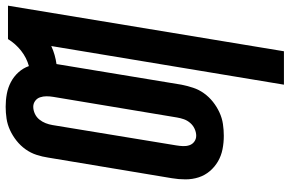

<svg xmlns="http://www.w3.org/2000/svg" viewBox="-188 -594 998 661"><g transform="rotate(-90 310.5 -264.0)"><path d="M349 215 482 -586Q467 -579 451 -574.5Q435 -570 420 -568L349 -138Q345 -118 338.5 -98Q332 -78 319.5 -60.5Q307 -43 290 -29.5Q273 -16 253.5 -7Q234 2 213.5 5Q193 8 173 8Q149 8 126.5 3.5Q104 -1 85 -12Q66 -23 51.5 -40Q37 -57 30 -78.5Q23 -100 23 -124Q23 -148 27 -171L98 -597Q101 -617 107.5 -637Q114 -657 126.5 -674.5Q139 -692 156 -705.5Q173 -719 192.5 -728Q212 -737 232.5 -740Q253 -743 273 -743Q296 -743 317.5 -739Q339 -735 358 -725Q377 -715 391.5 -699Q406 -683 413 -663Q442 -671 466 -690Q490 -709 506 -735H621L464 215ZM173 -87Q185 -87 197 -92.5Q209 -98 217.5 -108Q226 -118 230 -129.5Q234 -141 236 -153L307 -579Q309 -591 309 -602.5Q309 -614 305.5 -624.5Q302 -635 293 -641.5Q284 -648 273 -648Q261 -648 249 -642.5Q237 -637 229 -627Q221 -617 216.5 -605.5Q212 -594 210 -582L140 -156Q138 -144 137.5 -132.5Q137 -121 140.5 -110.5Q144 -100 153 -93.5Q162 -87 173 -87Z"/></g></svg>

Font: Iosevka Extrabold Extended
Style: Italic
Weight: 800
Width: 7
Italic angle: -9°
Monospace: yes
Designer: Belleve Invis
Foundry: Belleve Invis
Version: Version 32.5.0; ttfautohint (v1.8.4)